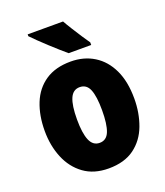

<svg xmlns="http://www.w3.org/2000/svg" viewBox="-142 -863 835 969"><g transform="rotate(-20 276.0 -378.0)"><path d="M516 -278Q516 -201 491.5 -135Q467 -69 413.5 -29.5Q360 10 275 10Q196 10 142.5 -29Q89 -68 62 -133.5Q35 -199 35 -278Q35 -361 61 -425.5Q87 -490 141 -526.5Q195 -563 277 -563Q348 -563 402 -529.5Q456 -496 486 -432.5Q516 -369 516 -278ZM208 -277Q208 -203 224 -165Q240 -127 276 -127Q313 -127 328 -165Q343 -203 343 -278Q343 -352 328 -389Q313 -426 276 -426Q240 -426 224 -389Q208 -352 208 -277ZM311 -766Q322 -746 340 -717.5Q358 -689 375.5 -662Q393 -635 404 -620V-606H283Q269 -618 246.5 -637.5Q224 -657 199.5 -680Q175 -703 154 -723Q133 -743 121 -756V-766Z"/></g></svg>

Font: Noto Sans Ethiopic Condensed Black
Style: Regular
Weight: 900
Width: 3
Designer: Monotype Design Team
Foundry: Monotype Imaging Inc.
Version: Version 2.102; ttfautohint (v1.8.4.7-5d5b)